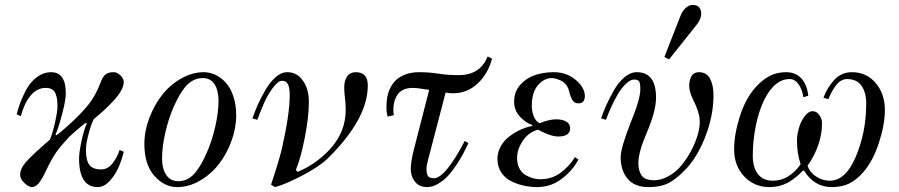

<svg xmlns="http://www.w3.org/2000/svg" viewBox="-20 -750 3660 782"><path d="M48 -284Q53 -305 60.5 -326Q68 -347 80 -371.5Q92 -396 107 -414Q122 -432 143 -444Q164 -456 188 -456Q248 -456 248 -370Q248 -342 233 -285Q218 -228 206 -202L210 -199Q223 -208 259 -240Q312 -288 341 -325Q370 -362 388 -410Q398 -438 410 -447Q422 -456 442 -456Q458 -456 471 -442.5Q484 -429 484 -416Q484 -399 472 -378.5Q460 -358 439 -336Q418 -314 401.5 -299Q385 -284 362 -265Q352 -246 341 -205.5Q330 -165 330 -140Q330 -97 344 -78.5Q358 -60 392 -60Q419 -60 438.5 -85Q458 -110 467 -139L484 -132Q477 -102 464 -71Q451 -40 427.5 -14Q404 12 378 12Q302 12 302 -105Q302 -128 312 -175.5Q322 -223 334 -248L328 -249Q318 -242 293.5 -221Q269 -200 262 -193Q226 -154 208.5 -129Q191 -104 168 -56Q161 -41 156.5 -32.5Q152 -24 144 -12Q136 0 127.5 6Q119 12 110 12Q97 12 79.5 -4.5Q62 -21 62 -38Q62 -63 86 -90.5Q110 -118 183 -181Q194 -206 204 -250.5Q214 -295 214 -316Q214 -334 212.5 -345Q211 -356 206.5 -368Q202 -380 192 -386Q182 -392 166 -392Q130 -392 104 -360Q78 -328 65 -277Z M640 -104Q640 -63 657 -37.5Q674 -12 706 -12Q728 -12 746 -22Q764 -32 778.5 -51Q793 -70 802.5 -87.5Q812 -105 823 -130Q844 -178 857 -235.5Q870 -293 870 -340Q870 -381 854 -406.5Q838 -432 806 -432Q784 -432 765.5 -422Q747 -412 732.5 -393.5Q718 -375 708 -356.5Q698 -338 687 -314Q666 -266 653 -208.5Q640 -151 640 -104ZM568 -164Q568 -216 588 -269Q608 -322 640 -363Q672 -404 717.5 -430Q763 -456 810 -456Q834 -456 857.5 -445Q881 -434 900 -413Q919 -392 930.5 -357.5Q942 -323 942 -280Q942 -228 922.5 -175Q903 -122 871 -81Q839 -40 794 -14Q749 12 702 12Q649 12 608.5 -34Q568 -80 568 -164Z M1008 -268Q1018 -296 1030 -323.5Q1042 -351 1061 -383.5Q1080 -416 1103 -436Q1126 -456 1150 -456Q1189 -456 1213.5 -422Q1238 -388 1238 -335Q1238 -273 1221 -187.5Q1204 -102 1185 -58L1192 -50Q1251 -74 1301.5 -120Q1352 -166 1373 -220Q1388 -258 1388 -304Q1388 -327 1385 -351Q1382 -374 1382 -394Q1382 -422 1394 -439Q1406 -456 1429 -456Q1478 -456 1478 -402Q1478 -264 1312 -102Q1278 -70 1209 -34Q1140 2 1100 12L1084 2Q1116 -94 1128 -144Q1160 -286 1160 -361Q1160 -394 1152.5 -407.5Q1145 -421 1129 -421Q1112 -421 1090 -390.5Q1068 -360 1054 -327Q1040 -294 1028 -262Z M1688 -456Q1728 -456 1766 -450Q1802 -444 1848 -444Q1936 -444 1966 -520L1984 -511Q1968 -450 1925.5 -410Q1883 -370 1824 -370Q1813 -370 1795 -373L1724 -101Q1717 -76 1717 -62Q1717 -54 1718 -48Q1719 -42 1721.5 -36Q1724 -30 1731 -27Q1738 -24 1747 -24Q1793 -24 1873 -176L1888 -167Q1876 -142 1866 -123Q1856 -104 1838 -77Q1820 -50 1803 -32Q1786 -14 1763.5 -1Q1741 12 1719 12Q1688 12 1670.5 -9.5Q1653 -31 1653 -62Q1653 -94 1668 -150L1728 -384Q1678 -392 1661 -392Q1638 -392 1622 -384Q1606 -376 1597.5 -362Q1589 -348 1585.5 -333Q1582 -318 1582 -302Q1582 -291 1584 -281L1559 -275Q1554 -290 1554 -312Q1554 -334 1557 -353Q1560 -372 1569.5 -391.5Q1579 -411 1593.5 -424.5Q1608 -438 1632 -447Q1656 -456 1688 -456Z M2006 -103Q2006 -126 2016 -147Q2026 -168 2041 -182.5Q2056 -197 2075 -208.5Q2094 -220 2112.5 -227Q2131 -234 2148 -237V-241Q2124 -248 2099 -273.5Q2074 -299 2074 -336Q2074 -376 2098.5 -404Q2123 -432 2158.5 -444Q2194 -456 2236 -456Q2288 -456 2325 -424.5Q2362 -393 2362 -359Q2362 -329 2336 -329Q2320 -329 2312 -341.5Q2304 -354 2298 -378Q2294 -395 2284 -406.5Q2274 -418 2262 -423Q2250 -428 2242 -430Q2234 -432 2228 -432Q2196 -432 2171 -403Q2146 -374 2146 -319Q2146 -296 2154 -276Q2162 -256 2178 -248Q2216 -264 2246 -264Q2270 -264 2286 -255Q2302 -246 2302 -228Q2302 -194 2254 -194Q2222 -194 2171 -222Q2131 -210 2108.5 -175.5Q2086 -141 2086 -107Q2086 -82 2095.5 -64Q2105 -46 2120.5 -37Q2136 -28 2150.5 -24Q2165 -20 2180 -20Q2228 -20 2263.5 -46.5Q2299 -73 2322 -110L2336 -100Q2311 -54 2267 -21Q2223 12 2168 12Q2140 12 2113 6Q2086 0 2061 -12.5Q2036 -25 2021 -48.5Q2006 -72 2006 -103Z M2428 -268Q2438 -296 2450 -323Q2462 -350 2481 -383Q2500 -416 2524 -436Q2548 -456 2574 -456Q2652 -456 2652 -352Q2652 -298 2614 -209Q2580 -130 2580 -86Q2580 -54 2593.5 -35Q2607 -16 2644 -16Q2674 -16 2704 -33Q2734 -50 2756 -77Q2778 -104 2795 -136Q2812 -168 2821 -198.5Q2830 -229 2830 -252Q2830 -264 2829 -272Q2828 -280 2822 -299Q2816 -318 2805 -340Q2787 -376 2787 -400Q2787 -424 2796.5 -440Q2806 -456 2826 -456Q2858 -456 2872 -429.5Q2886 -403 2886 -362Q2886 -282 2855 -199.5Q2824 -117 2778 -66Q2740 -25 2707 -6.5Q2674 12 2621 12Q2565 12 2536.5 -21.5Q2508 -55 2508 -110Q2508 -147 2548 -249Q2588 -346 2588 -386Q2588 -411 2583 -418.5Q2578 -426 2563 -426Q2547 -426 2528.5 -408Q2510 -390 2494.5 -363Q2479 -336 2467.5 -310Q2456 -284 2448 -262ZM2686 -518 2753 -689Q2761 -708 2774.5 -719Q2788 -730 2801 -730Q2820 -730 2828 -719.5Q2836 -709 2836 -695Q2836 -670 2811 -641L2705 -508Z M2970 -142Q2970 -202 2993 -275Q3016 -348 3057 -394Q3086 -426 3115.5 -441Q3145 -456 3182 -456Q3220 -456 3243.5 -431Q3267 -406 3272 -360L3252 -354Q3248 -384 3233 -406Q3218 -428 3196 -428Q3136 -428 3094 -346Q3071 -300 3058.5 -238.5Q3046 -177 3046 -116Q3046 -68 3067 -41Q3088 -14 3128 -14Q3193 -14 3241 -81Q3226 -124 3226 -178Q3226 -200 3233.5 -227Q3241 -254 3256.5 -275.5Q3272 -297 3290 -297Q3306 -297 3317 -281.5Q3328 -266 3328 -248Q3328 -203 3312 -157.5Q3296 -112 3269 -75Q3278 -48 3304 -31Q3330 -14 3360 -14Q3423 -14 3464 -108Q3508 -210 3508 -328Q3508 -373 3489 -400.5Q3470 -428 3430 -428Q3406 -428 3387 -405Q3368 -382 3354 -346L3334 -352Q3342 -374 3352 -390Q3362 -406 3375.5 -422Q3389 -438 3408 -447Q3427 -456 3450 -456Q3509 -456 3546.5 -412Q3584 -368 3584 -302Q3584 -243 3560 -169Q3536 -95 3497 -50Q3470 -18 3439.5 -3Q3409 12 3368 12Q3296 12 3255 -55H3250Q3220 -23 3187.5 -5.5Q3155 12 3114 12Q3052 12 3011 -31.5Q2970 -75 2970 -142Z"/></svg>

Font: Old Standard TT
Style: Italic
Weight: 400
Italic angle: -15.2°
Designer: Alexey Kryukov <alexios@thessalonica.org.ru>
Version: Version 2.2